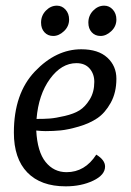

<svg xmlns="http://www.w3.org/2000/svg" viewBox="-20 -648 461 678"><path d="M320 -102Q351 -83 351 -60Q351 -30 309 -10Q267 10 212 10Q124 10 76.5 -39Q29 -88 29 -180Q29 -318 103.5 -396Q178 -474 267 -474Q327 -474 359 -444.5Q391 -415 391 -370Q391 -321 371 -285Q351 -249 323.5 -230.5Q296 -212 258 -201Q220 -190 194 -187.5Q168 -185 141 -185Q128 -185 108 -187Q112 -112 141 -76Q170 -40 215 -40Q280 -40 320 -102ZM313 -359Q313 -387 296.5 -406Q280 -425 250 -425Q197 -425 156.5 -369.5Q116 -314 109 -228Q137 -228 156.5 -229.5Q176 -231 208.5 -238.5Q241 -246 261 -258.5Q281 -271 297 -297Q313 -323 313 -359ZM168 -521Q149 -521 137 -534Q125 -547 125 -568Q125 -593 142 -610.5Q159 -628 181 -628Q199 -628 211.5 -614Q224 -600 224 -579Q224 -555 206 -538Q188 -521 168 -521ZM335 -521Q316 -521 304 -534Q292 -547 292 -568Q292 -593 309 -610.5Q326 -628 348 -628Q366 -628 378.5 -614Q391 -600 391 -579Q391 -555 373 -538Q355 -521 335 -521Z"/></svg>

Font: Overlock
Style: Italic
Weight: 400
Designer: Dario Muhafara
Foundry: Dario Manuel Muhafara
Version: Version 1.001